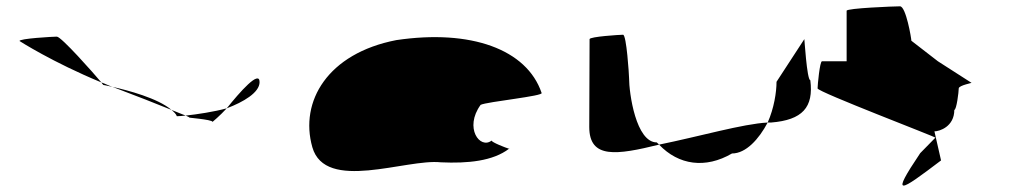

<svg xmlns="http://www.w3.org/2000/svg" viewBox="-20 -662 3250 608"><path d="M42 -532C42 -532 146 -465 301 -401C275 -432 174 -546 160 -546C150 -546 39 -540 42 -532ZM301 -401C303 -397 307 -394 307 -393C307 -393 319 -391 336 -387C324 -391 313 -397 301 -401ZM336 -387C410 -359 479 -332 523 -314C480 -351 385 -376 336 -387ZM523 -314C530 -308 538 -301 540 -294C548 -294 558 -295 568 -296C558 -300 542 -306 523 -314ZM568 -296C576 -292 581 -290 580 -290C563 -290 653 -284 653 -276C653 -276 676 -295 698 -319C658 -308 605 -300 568 -296ZM698 -319C751 -339 802 -369 802 -402C802 -442 739 -370 698 -319Z M969 -196C1010 -52 1266 -160 1376 -148C1462 -144 1541 -152 1592 -191C1584 -193 1535 -212 1537 -217C1500 -188 1449 -257 1502 -330C1522 -340 1705 -358 1695 -368C1648 -506 1471 -570 1235 -535C1018 -493 928 -341 969 -196ZM1537 -217C1537 -217 1537 -218 1537 -218C1537 -218 1537 -217 1537 -217ZM1593 -192 1592 -191C1594 -191 1594 -191 1593 -190Z M1846 -260C1846 -158 1933 -171 2067 -204C2066 -206 2061 -209 2060 -211C1994 -211 1972 -366 1972 -416C1972 -424 1964 -552 1953 -552C1943 -552 1847 -546 1847 -538C1847 -538 1846 -340 1846 -260ZM2067 -204C2129 -139 2214 -127 2298 -176C2342 -176 2383 -221 2411 -274C2333 -270 2195 -230 2067 -204ZM2411 -274H2422C2521 -282 2557 -322 2546 -408C2535 -408 2527 -546 2527 -538L2439 -403C2439 -370 2431 -319 2411 -274Z M2569 -382C2569 -371 2950 -226 2942 -226L2894 -177C2798 -34 2828 -54 2960 -154L2939 -246C2955 -246 3002 -261 3002 -314C3009 -314 3016 -371 3016 -382C3016 -392 3063 -400 3056 -400L2950 -468L2866 -533C2866 -540 2849 -642 2830 -642C2811 -642 2661 -636 2661 -628V-468H2583C2576 -468 2569 -392 2569 -382Z"/></svg>

Font: Ampere
Style: SCUltExt
Weight: 400
Version: Version 1